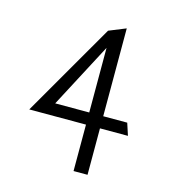

<svg xmlns="http://www.w3.org/2000/svg" viewBox="-89 -639 631 703"><g transform="rotate(15 227.0 -287.5)"><path d="M38 -186H253V-10H306V-186H412L397 -232H306V-565L242 -539ZM124 -232 253 -477V-232Z"/></g></svg>

Font: Charger Sport
Style: ExLitNrw
Weight: 200
Designer: Jasper
Foundry: Cannot Into Space Fonts
Version: Version 1.1